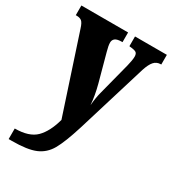

<svg xmlns="http://www.w3.org/2000/svg" viewBox="-187 -636 863 961"><g transform="rotate(30 244.0 -155.5)"><path d="M16 164Q98 164 137 125.5Q176 87 197 10L51 -434Q42 -463 31.5 -471.5Q21 -480 2 -480H-3V-536H267V-480H263Q237 -480 225.5 -471.5Q214 -463 214 -447Q214 -430 223 -398L266 -240Q282 -180 286 -127Q290 -173 299 -206L347 -392Q350 -404 353 -420Q356 -436 356 -447Q356 -465 346.5 -471Q337 -477 311 -479L307 -480V-536H491V-480H488Q465 -480 450 -463.5Q435 -447 423 -410L299 -4Q268 95 242 140.5Q216 186 170 205.5Q124 225 35 225H16Z"/></g></svg>

Font: Noto Serif CondBlack
Style: Regular
Weight: 900
Width: 3
Designer: Monotype Design Team
Foundry: Monotype Imaging Inc.
Version: Version 1.001